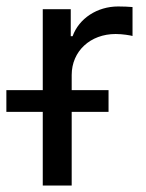

<svg xmlns="http://www.w3.org/2000/svg" viewBox="-57 -574 453 594"><path d="M75.3 0H164.8V-228H278.8V-295.1H164.8V-342C164.8 -415.5 222.3 -468.8 300.8 -468.8C322.8 -468.8 346.6 -464.5 353 -462.7V-552.2C343 -553.3 321.4 -554 308.6 -554C243.6 -554 187.5 -517 167.6 -462H161.9V-545.5H75.3V-295.1H-37.3V-228H75.3Z"/></svg>

Font: Margiela Sans Text
Style: Regular
Weight: 400
Designer: Stefan Endress, Andreas Faust
Version: Version 1.100;FEAKit 1.0